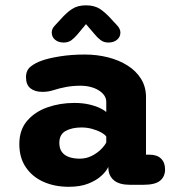

<svg xmlns="http://www.w3.org/2000/svg" viewBox="-20 -692 659 720"><path d="M468 1Q428 1 408 -15.2Q388 -31.5 386.5 -59L386 -66Q379 -50 360.2 -32.8Q341.5 -15.5 311.2 -3.5Q281 8.5 238 8.5Q185 8.5 143 -10.2Q101 -29 76.8 -64.8Q52.5 -100.5 52.5 -151.5Q52.5 -205 81.8 -239Q111 -273 158 -289.5Q205 -306 258.5 -306Q290.5 -306 315.5 -300Q340.5 -294 356.8 -285.8Q373 -277.5 378.5 -272V-310Q378.5 -323 371 -334Q363.5 -345 350.2 -353.2Q337 -361.5 319.5 -366Q302 -370.5 282 -370.5Q253 -370.5 227.8 -365.8Q202.5 -361 182.5 -354.5Q171.5 -351 161.2 -349.2Q151 -347.5 139 -347.5Q111 -347.5 94.2 -360.8Q77.5 -374 77.5 -402.5Q77.5 -428.5 94.8 -442.2Q112 -456 135 -464Q160.5 -473.5 203.8 -480.5Q247 -487.5 298 -487.5Q343.5 -487.5 385 -477Q426.5 -466.5 458.5 -446.2Q490.5 -426 509 -396.2Q527.5 -366.5 527.5 -328V-112H540Q569 -112 584 -97.2Q599 -82.5 599 -56.5Q599 -30 580.5 -14.5Q562 1 517.5 1ZM378.5 -180Q373.5 -187.5 359 -195.5Q344.5 -203.5 325.2 -208.8Q306 -214 285.5 -214Q250 -214 226.2 -201Q202.5 -188 202.5 -156Q202.5 -134.5 212.5 -121.5Q222.5 -108.5 239.8 -102.8Q257 -97 278.5 -97Q304 -97 324.8 -107.8Q345.5 -118.5 359.5 -132.8Q373.5 -147 378.5 -158ZM419.5 -596.5Q431.5 -583.5 431.5 -570Q431.5 -553.5 419 -543Q406.5 -532.5 386.5 -532.5Q369.5 -532.5 357.5 -541.5Q345.5 -550.5 335 -563.5L302.5 -601.5L270.5 -563Q259.5 -550 247.8 -541.2Q236 -532.5 219 -532.5Q199 -532.5 186.5 -543Q174 -553.5 174 -570Q174 -584.5 186 -596.5L205.5 -617.5Q229 -644.5 250 -658.2Q271 -672 302.5 -672Q334.5 -672 355.2 -658.2Q376 -644.5 400 -617.5Z"/></svg>

Font: Sono ExtraLight Monospace
Style: Bold
Weight: 700
Version: Version 2.112